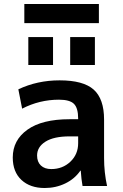

<svg xmlns="http://www.w3.org/2000/svg" viewBox="-20 -933 616 963"><path d="M332 -607V-747H456V-607ZM122 -607V-747H246V-607ZM102 -817V-913H476V-817ZM279 -530Q398 -530 450 -483.5Q502 -437 502 -333V-140Q502 -69 517 0H394Q388 -33 385 -77H383Q355 -36 307.5 -13Q260 10 204 10Q131 10 87.5 -30.5Q44 -71 44 -143Q44 -230 117.5 -282.5Q191 -335 329 -335H372V-338Q372 -391 351 -412Q330 -433 276 -433Q178 -433 91 -388L72 -485Q167 -530 279 -530ZM166 -153Q166 -121 185 -103Q204 -85 237 -85Q294 -85 333 -122Q372 -159 372 -215V-249H329Q250 -249 208 -222.5Q166 -196 166 -153Z"/></svg>

Font: M PLUS 1p
Style: Bold
Weight: 700
Version: Version 1.062